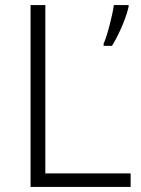

<svg xmlns="http://www.w3.org/2000/svg" viewBox="-20 -734 555 754"><path d="M100 0V-714H158V-53H493V0ZM485 -707Q480 -685 470 -658Q460 -631 447 -604Q434 -577 420 -554H387V-563Q393 -576 399 -595Q405 -614 410.5 -635.5Q416 -657 420.5 -677.5Q425 -698 427 -714H485Z"/></svg>

Font: Noto Sans Devanagari Light
Style: Regular
Weight: 300
Version: Version 2.003